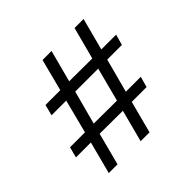

<svg xmlns="http://www.w3.org/2000/svg" viewBox="-159 -762 963 963"><g transform="rotate(-45 323.0 -280.0)"><path d="M95 38 140 -134H34L49 -191H155L201 -370H97L112 -428H217L261 -598H325L280 -428L443 -427L488 -598H552L507 -427H612L596 -370H492L444 -190H550L534 -133H429L384 38H321L366 -133L202 -134L157 38ZM217 -191 381 -190 428 -370H265Z"/></g></svg>

Font: Arapey
Style: Regular
Weight: 400
Designer: Eduardo Rodriguez Tunni
Foundry: Eduardo Rodriguez Tunni
Version: Version 4.000